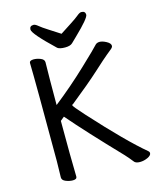

<svg xmlns="http://www.w3.org/2000/svg" viewBox="-133 -992 895 1100"><g transform="rotate(-15 315.0 -442.5)"><path d="M315 -730Q283 -730 270 -740Q149 -855 149 -880Q149 -902 173 -902Q183 -902 199 -888.5Q215 -875 249 -853.5Q283 -832 315 -811Q347 -832 380.5 -853.5Q414 -875 430 -888.5Q446 -902 456 -902Q480 -902 480 -880Q480 -860 392 -775Q372 -756 359 -743Q346 -730 315 -730ZM161 17Q141 17 119.5 8.5Q98 0 98 -17L100 -112Q100 -589 97 -695Q97 -711 122 -711Q142 -711 163 -702.5Q184 -694 184 -677Q182 -588 182 -424Q285 -505 380 -595Q475 -685 485 -697.5Q495 -710 513 -710Q530 -710 553 -697.5Q576 -685 576 -670Q576 -662 565.5 -653Q555 -644 535 -628Q515 -612 451.5 -554Q388 -496 273 -404Q268 -404 268 -400Q268 -393 326 -329Q513 -123 622 -32Q628 -27 628 -20Q628 -6 605.5 4.5Q583 15 559 15Q533 15 524 1Q507 -21 485 -45Q303 -235 205 -349L182 -330Q182 -111 185 1Q185 17 161 17Z"/></g></svg>

Font: ToneOZ-Pinyin-WenKai-Medium
Style: Medium
Weight: 700
Designer: Fontworks Inc.
Foundry: ToneOZ
Version: Version 0.240331